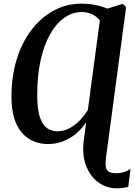

<svg xmlns="http://www.w3.org/2000/svg" viewBox="-20 -773 730 1045"><path d="M616.5 252Q559.5 252 514.5 219Q469.5 186 447.5 126.2Q425.5 66.5 436.5 -12.5L449 -107Q409.5 -49.5 355.8 -19.2Q302 11 241 11Q186 11 140.8 -15.5Q95.5 -42 69 -99Q42.5 -156 42.5 -247Q42.5 -357.5 71 -450Q99.5 -542.5 151.2 -610.2Q203 -678 272.5 -715.5Q342 -753 423.5 -753Q466.5 -753 500.8 -745.8Q535 -738.5 564 -726L642 -750.5H649.5L666.5 -735L556.5 88Q550.5 134 562.2 152Q574 170 613.5 170Q633.5 170 653 164.2Q672.5 158.5 690.5 146.5L678 244Q667 247 650 249.5Q633 252 616.5 252ZM292.5 -58.5Q336.5 -58.5 378.5 -87.2Q420.5 -116 458 -173.5L523.5 -662Q508 -682.5 482.2 -695Q456.5 -707.5 425 -707.5Q374.5 -707.5 330.5 -676.8Q286.5 -646 253 -587.2Q219.5 -528.5 201 -444.8Q182.5 -361 182.5 -255Q182.5 -178 197 -135.2Q211.5 -92.5 236.5 -75.5Q261.5 -58.5 292.5 -58.5Z"/></svg>

Font: Merriweather 60pt SemiBold
Style: Italic
Weight: 600
Italic angle: -7.8°
Version: Version 2.101